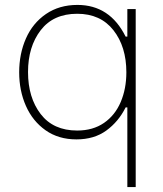

<svg xmlns="http://www.w3.org/2000/svg" viewBox="-20 -562 663 781"><path d="M58 -268Q58 -343 85.5 -405.5Q113 -468 167 -505Q221 -542 295 -542Q427 -542 491 -413H498V-525H532V199H498V-125H491Q462 -67 412.5 -31Q363 5 291 5Q218 5 165.5 -32Q113 -69 85.5 -131Q58 -193 58 -268ZM494 -268Q494 -372 441.5 -439Q389 -506 294 -506Q197 -506 145.5 -439Q94 -372 94 -269Q94 -165 145.5 -98Q197 -31 294 -31Q358 -31 403 -62Q448 -93 471 -147Q494 -201 494 -268Z"/></svg>

Font: Be Vietnam Thin
Style: Regular
Weight: 100
Designer: Gabriel Lam
Foundry: TypeRant
Version: Version 4.000